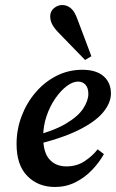

<svg xmlns="http://www.w3.org/2000/svg" viewBox="-20 -733 462 765"><path d="M199 12Q132 12 89 -31.5Q46 -75 46 -159Q46 -217 66 -270Q86 -323 122 -365Q158 -407 205.5 -431Q253 -455 308 -455Q363 -455 392.5 -429.5Q422 -404 422 -360Q422 -323 390.5 -285Q359 -247 290.5 -213.5Q222 -180 111 -154L108 -189Q193 -211 242 -240Q291 -269 311.5 -300.5Q332 -332 332 -359Q332 -383 320.5 -395.5Q309 -408 291 -408Q270 -408 246 -390Q222 -372 200.5 -341Q179 -310 165.5 -270.5Q152 -231 152 -187Q152 -126 177 -98Q202 -70 245 -70Q286 -70 317.5 -91Q349 -112 369 -138L394 -119Q375 -85 346 -55Q317 -25 280 -6.5Q243 12 199 12ZM344 -509 319 -494Q294 -520 268 -546.5Q242 -573 216 -600Q198 -618 189 -634Q180 -650 180 -668Q180 -688 195 -700.5Q210 -713 228 -713Q247 -713 262.5 -700Q278 -687 289 -655Q303 -619 316.5 -582.5Q330 -546 344 -509Z"/></svg>

Font: Lisu Bosa Black
Style: Italic
Weight: 900
Italic angle: -19°
Designer: David Morse, Annie Olsen, Victor Gaultney, Frank Grießhammer (Latin)
Foundry: SIL International
Version: Version 2.000